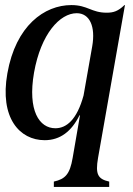

<svg xmlns="http://www.w3.org/2000/svg" viewBox="-20 -536 524 756"><path d="M192 200H410V179C365 169 355 150 366 86L472 -516H470C445 -492 427 -486 400 -486C340 -486 325 -516 261 -516C155 -516 42 -435 9 -247C-22 -72 57 16 156 16C217 16 262 -19 293 -82H295L266 86C255 150 237 169 192 179ZM114 -250C141 -403 216 -484 282 -484C333 -484 357 -432 343 -353L309 -160C283 -65 242 -31 198 -31C135 -31 88 -100 114 -250Z"/></svg>

Font: RL Madena Oblique
Style: Regular
Weight: 400
Italic angle: -10°
Designer: I Kadek Wantara Putra
Foundry: Roughlines ID
Version: Version 1.000;Glyphs 3.1.2 (3151)